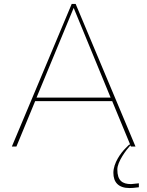

<svg xmlns="http://www.w3.org/2000/svg" viewBox="-20 -742 746 972"><path d="M353 -702 540 -248H165ZM683 186 644 190C600 190 574 173 574 116C574 76 620 16 640 -6L643 0H666L363 -722H343L40 0H63L158 -230H548L639 -10H634L615 9C593 31 554 82 554 133C554 180 579 210 636 210C646 210 662 209 683 206Z"/></svg>

Font: Perun Thin
Style: Regular
Weight: 100
Foundry: Copyright (c) Stefan Peev, Context Ltd, 2016
Version: Version 1.089